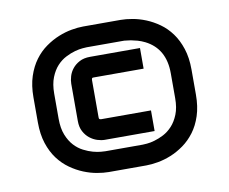

<svg xmlns="http://www.w3.org/2000/svg" viewBox="-64 -697 829 694"><g transform="rotate(-10 350.5 -350.0)"><path d="M640.6 -304.2Q640.6 -260.3 629.6 -226.8Q618.7 -193.4 600.3 -168.9Q582 -144.5 558.8 -127.9Q535.6 -111.3 511 -101.3Q486.3 -91.3 462.4 -87.2Q438.5 -83 419.4 -83H281.7Q262.7 -83 239 -87.2Q215.3 -91.3 190.7 -101.3Q166 -111.3 142.6 -127.9Q119.1 -144.5 100.8 -168.9Q82.5 -193.4 71.5 -226.8Q60.5 -260.3 60.5 -304.2V-396Q60.5 -439.5 71.5 -472.9Q82.5 -506.3 100.8 -531Q119.1 -555.7 142.6 -572.3Q166 -588.9 190.7 -598.9Q215.3 -608.9 239 -613Q262.7 -617.2 281.7 -617.2H419.4Q438.5 -617.2 462.4 -613Q486.3 -608.9 511 -598.9Q535.6 -588.9 559.1 -572.3Q582.5 -555.7 600.6 -531Q618.7 -506.3 629.6 -472.9Q640.6 -439.5 640.6 -396ZM564.5 -304.2V-396Q564.5 -486.3 493.7 -522Q480 -528.8 466.8 -532.5Q453.6 -536.1 442.9 -538.1Q430.2 -540 419.4 -541H281.7Q278.3 -541 266.1 -540Q253.9 -539.1 237.8 -534.7Q221.7 -530.3 203.9 -521.2Q186 -512.2 171.1 -496.1Q156.2 -480 146.5 -455.6Q136.7 -431.2 136.7 -396V-304.2Q136.7 -269 146.5 -244.6Q156.2 -220.2 171.1 -204.1Q186 -188 203.9 -179Q221.7 -169.9 238 -165.5Q254.4 -161.1 266.6 -160.2Q278.8 -159.2 282.7 -159.2H419.4Q423.3 -159.2 435.5 -160.2Q447.8 -161.1 463.9 -165.8Q480 -170.4 497.6 -179.4Q515.1 -188.5 530 -204.6Q544.9 -220.7 554.7 -245.1Q564.5 -269.5 564.5 -304.2ZM470.7 -200.2H287.6Q275.4 -200.2 260.7 -204.8Q246.1 -209.5 233.4 -219.5Q220.7 -229.5 212.2 -245.4Q203.6 -261.2 203.6 -284.2V-420.9Q203.6 -433.1 208 -448Q212.4 -462.9 222.4 -475.3Q232.4 -487.8 248.3 -496.3Q264.2 -504.9 287.6 -504.9H470.7V-429.2H287.6Q286.1 -429.2 285.2 -429Q284.2 -428.7 283.2 -428.7Q282.2 -428.2 281.7 -428.2Q280.8 -427.2 280.3 -424.6Q279.8 -421.9 279.8 -420.9V-284.2Q279.8 -280.8 280.3 -279.8Q280.3 -278.8 280.8 -278.8Q281.7 -277.3 284.2 -276.6Q286.6 -275.9 287.6 -275.9H470.7Z"/></g></svg>

Font: Audiowide
Style: Regular
Weight: 400
Designer: Astigmatic (AOETI)
Foundry: Astigmatic (AOETI)
Version: Version 1.002